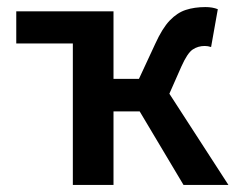

<svg xmlns="http://www.w3.org/2000/svg" viewBox="-20 -523 675 543"><path d="M186 0V-400H26V-491H301V-300H373L419 -399Q439 -443 460 -465Q481 -487 505.5 -495Q530 -503 561 -503Q581 -503 596 -497L577 -390Q568 -393 559 -393Q540 -393 525 -383Q510 -373 493 -335L459 -258L626 0H499L375 -208H301V0Z"/></svg>

Font: Source Sans Pro SemiBold
Style: Regular
Weight: 600
Designer: Paul D. Hunt
Foundry: Adobe Systems Incorporated
Version: Version 2.045;hotconv 1.0.109;makeotfexe 2.5.65596